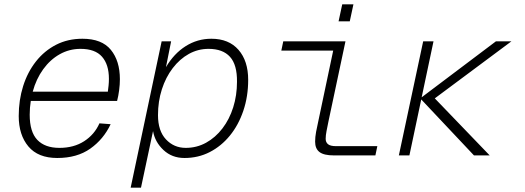

<svg xmlns="http://www.w3.org/2000/svg" viewBox="-20 -722 2440 892"><path d="M246 12Q157 12 112 -41.5Q67 -95 67 -183Q67 -257 87.5 -322Q108 -387 147 -436.5Q186 -486 240.5 -514Q295 -542 363 -542Q453 -542 495 -490.5Q537 -439 537 -354Q537 -330 533.5 -303Q530 -276 524 -253H123Q118 -222 118 -189Q118 -109 153.5 -72Q189 -35 256 -35Q323 -35 371 -66Q419 -97 442 -149L494 -145Q461 -75 399.5 -31.5Q338 12 246 12ZM354 -495Q302 -495 257.5 -470Q213 -445 180.5 -400Q148 -355 132 -296H481Q483 -311 484.5 -325.5Q486 -340 486 -356Q486 -422 454 -458.5Q422 -495 354 -495Z M587 150 731 -530H775L751 -410Q788 -473 842.5 -507.5Q897 -542 962 -542Q1043 -542 1088 -490.5Q1133 -439 1133 -351Q1133 -274 1110.5 -207.5Q1088 -141 1048 -92Q1008 -43 954.5 -15.5Q901 12 837 12Q779 12 739.5 -25Q700 -62 691 -113L635 150ZM843 -35Q894 -35 937.5 -59Q981 -83 1013.5 -125.5Q1046 -168 1063.5 -223.5Q1081 -279 1081 -342Q1082 -421 1048.5 -458Q1015 -495 949 -495Q900 -495 857.5 -471.5Q815 -448 782.5 -405.5Q750 -363 732 -307Q714 -251 714 -187Q714 -114 751 -74.5Q788 -35 843 -35Z M1531 0Q1485 0 1464.5 -15.5Q1444 -31 1444 -64Q1444 -85 1448.5 -109.5Q1453 -134 1459 -160L1528 -487H1287L1296 -530H1585L1506 -158Q1501 -133 1497 -113Q1493 -93 1493 -77Q1493 -61 1504 -52Q1515 -43 1541 -43H1733L1724 0ZM1553 -623 1570 -702H1622L1605 -623Z M1833 0 1946 -530H1994L1939 -270L2284 -530H2356L2000 -265L2255 0H2182L1937 -260L1882 0Z"/></svg>

Font: Geist Mono ExtraLight
Style: Italic
Weight: 200
Italic angle: -12°
Monospace: yes
Designer: Basement.studio, Andrés Briganti, Mateo Zaragoza
Foundry: Basement.studio, Vercel, Andrés Briganti, Guido Ferreyra, Mateo Zaragoza
Version: Version 1.500; ttfautohint (v1.8.4.7-5d5b)